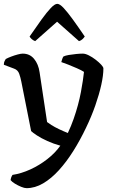

<svg xmlns="http://www.w3.org/2000/svg" viewBox="-27 -779 597 999"><path d="M111 200Q100 200 83 193Q66 186 50.5 176.5Q35 167 28 158Q30 147 32.5 141Q35 135 38 131Q84 124 131 102.5Q178 81 219 49Q260 17 287 -21Q251 -31 219 -45.5Q187 -60 165 -74.5Q143 -89 135 -97L84 -354Q80 -375 73 -395Q66 -415 46 -422L-7 -442Q-7 -454 -3 -461.5Q1 -469 3 -472Q14 -478 31 -484.5Q48 -491 65 -495.5Q82 -500 91 -500Q128 -500 150.5 -472.5Q173 -445 179 -403L218 -144Q224 -139 240.5 -128.5Q257 -118 280 -107Q303 -96 326 -87Q343 -123 356 -160Q369 -197 378.5 -232.5Q388 -268 394 -300Q400 -332 404 -359Q408 -386 410 -405Q396 -414 373 -424Q350 -434 327.5 -443Q305 -452 292 -456Q294 -464 297 -472.5Q300 -481 303 -485Q313 -490 331 -493Q349 -496 369 -498Q389 -500 404 -500Q417 -500 435 -491Q453 -482 470.5 -468.5Q488 -455 499.5 -442.5Q511 -430 511 -423Q511 -387 500 -337.5Q489 -288 469 -230.5Q449 -173 420 -113Q390 -50 354.5 6.5Q319 63 279.5 106.5Q240 150 197.5 175Q155 200 111 200ZM156 -565Q145 -569 137.5 -576Q130 -583 127 -589Q162 -640 189.5 -678Q217 -716 237.5 -737.5Q258 -759 271 -759Q284 -759 304.5 -737Q325 -715 352.5 -677Q380 -639 414 -589Q410 -583 402.5 -575.5Q395 -568 384 -565L270 -666Z"/></svg>

Font: Texturina Medium
Style: Regular
Weight: 500
Designer: Guillermo Torres Carreño
Foundry: Omnibus-Type
Version: Version 1.003